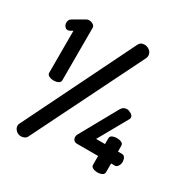

<svg xmlns="http://www.w3.org/2000/svg" viewBox="-184 -916 1058 1102"><g transform="rotate(30 345.0 -365.5)"><path d="M109 -331Q93 -331 79 -337.5Q65 -344 65 -358V-636L48 -626Q40 -622 33 -622Q22 -622 14 -632.5Q6 -643 6 -655Q6 -665 9.5 -672.5Q13 -680 21 -685L97 -729Q104 -733 113 -733Q127 -733 139.5 -725.5Q152 -718 152 -705V-358Q152 -344 138.5 -337.5Q125 -331 109 -331ZM107 40Q86 40 72.5 26Q59 12 59 -4Q59 -13 64 -21L423 -750Q433 -771 459 -771Q477 -771 493 -758.5Q509 -746 509 -726Q509 -716 505 -708L145 18Q141 28 130 34Q119 40 107 40ZM589 0Q573 0 560 -6.5Q547 -13 547 -26V-84H407Q395 -84 386.5 -91.5Q378 -99 378 -114Q378 -122 382 -130L520 -378Q527 -390 536.5 -395Q546 -400 557 -400Q568 -400 584 -391Q600 -382 600 -368Q600 -362 597 -357L488 -163H547V-201Q547 -215 560 -221Q573 -227 589 -227Q607 -227 620 -221Q633 -215 633 -201V-163H659Q673 -163 679.5 -151Q686 -139 686 -124Q686 -109 677.5 -96.5Q669 -84 659 -84H633V-26Q633 -13 620 -6.5Q607 0 589 0Z"/></g></svg>

Font: Dosis ExtraLight
Style: Bold
Weight: 700
Version: Version 3.001; ttfautohint (v1.8.2)